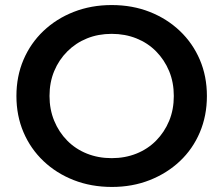

<svg xmlns="http://www.w3.org/2000/svg" viewBox="-20 -730 885 760"><path d="M423 10Q341 10 272 -17Q203 -44 152 -92.5Q101 -141 73 -206.5Q45 -272 45 -350Q45 -428 73 -493.5Q101 -559 152 -607.5Q203 -656 272 -683Q341 -710 422 -710Q504 -710 572.5 -683Q641 -656 692 -607.5Q743 -559 771 -493.5Q799 -428 799 -350Q799 -272 771 -206Q743 -140 692 -92Q641 -44 572.5 -17Q504 10 423 10ZM422 -104Q475 -104 520 -122Q565 -140 598 -173.5Q631 -207 649.5 -251.5Q668 -296 668 -350Q668 -404 649.5 -448.5Q631 -493 598 -526.5Q565 -560 520 -578Q475 -596 422 -596Q369 -596 324.5 -578Q280 -560 246.5 -526.5Q213 -493 194.5 -448.5Q176 -404 176 -350Q176 -297 194.5 -252Q213 -207 246 -173.5Q279 -140 324 -122Q369 -104 422 -104Z"/></svg>

Font: MOST Montserrat SemiBold
Style: Regular
Weight: 600
Designer: Julieta Ulanovsky
Foundry: Julieta Ulanovsky
Version: Version 8.000;March 11, 2024;FontCreator 15.0.0.2926 64-bit